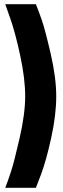

<svg xmlns="http://www.w3.org/2000/svg" viewBox="-20 -770 300 915"><path d="M5 -750H151Q162 -723 178 -678Q194 -633 221 -516.5Q248 -400 248 -311Q248 -222 224 -113Q200 -4 176 60L151 125H5Q16 97 31.5 50.5Q47 4 73.5 -112Q100 -228 100 -311Q100 -395 76.5 -504.5Q53 -614 29 -682Z"/></svg>

Font: TypoPRO Titillium Text
Style: 999 wt
Weight: 900
Designer: Accademia di Belle Arti di Urbino and others
Foundry: Accademia di Belle Arti di Urbino and others.
Version: Version 25.000